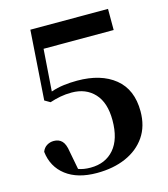

<svg xmlns="http://www.w3.org/2000/svg" viewBox="-112 -829 819 934"><g transform="rotate(-15 297.0 -362.5)"><path d="M261.2 16.1Q164.1 16.1 106 -28.3Q47.9 -72.8 39.1 -149.9Q46.4 -169.4 62.3 -179.2Q78.1 -189 97.2 -189Q123 -189 138.4 -173.1Q153.8 -157.2 159.2 -119.1L176.8 -26.9Q202.6 -17.1 237.8 -17.1Q313 -17.1 356.4 -67.4Q399.9 -117.7 399.9 -212.9Q399.9 -301.3 356.9 -347.7Q314 -394 242.2 -394Q211.9 -394 185.1 -388.9Q158.2 -383.8 131.8 -375L104 -391.1L127.9 -741.2H519V-634.8H166L150.9 -423.8Q182.6 -434.6 215.1 -438.7Q247.6 -442.9 283.2 -442.9Q402.8 -442.9 472.9 -386Q543 -329.1 543 -219.2Q543 -144.5 507.1 -92Q471.2 -39.6 407.7 -11.7Q344.2 16.1 261.2 16.1Z"/></g></svg>

Font: Source Han Serif TW
Style: Bold
Weight: 700
Designer: Ryoko NISHIZUKA Ë•øÂ°öÊ∂ºÂ≠ê (kana & ideographs); Frank Grie√ühammer (Latin, Greek & Cyrillic); Wenlong ZHANG Âº†ÊñáÈæô 
Foundry: Adobe
Version: Version 2.003;hotconv 1.1.1;makeotfexe 2.6.0